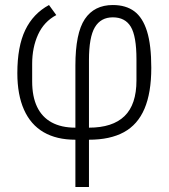

<svg xmlns="http://www.w3.org/2000/svg" viewBox="-20 -544 673 764"><path d="M280 200V12Q205 12 153.5 -18Q102 -48 75.5 -107.5Q49 -167 49 -253Q49 -359 80.5 -424.5Q112 -490 175 -524L204 -484Q155 -458 131.5 -406.5Q108 -355 108 -290V-220Q108 -160 127.5 -119Q147 -78 185.5 -57Q224 -36 280 -36V-283Q280 -412 317.5 -468Q355 -524 429 -524Q481 -524 514.5 -499Q548 -474 565 -419.5Q582 -365 582 -274Q582 -175 555 -111.5Q528 -48 473 -18Q418 12 334 12V200ZM334 -305V-36Q428 -36 475.5 -82Q523 -128 523 -224V-308Q523 -400 500.5 -437.5Q478 -475 429 -475Q381 -475 357.5 -435.5Q334 -396 334 -305Z"/></svg>

Font: IBM Plex Sans Condensed Light
Style: Regular
Weight: 300
Width: 3
Designer: Mike Abbink, Paul van der Laan, Pieter van Rosmalen
Foundry: Bold Monday
Version: Version 3.201